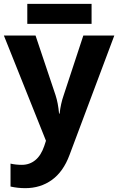

<svg xmlns="http://www.w3.org/2000/svg" viewBox="-20 -729 609 989"><path d="M120.6 -709H451.7V-606H120.6ZM0 -545.9H163.1L266.1 -238.8Q279.3 -198.7 284.2 -144H287.1Q292.5 -194.3 308.1 -238.8L409.2 -545.9H568.8L337.9 69.8Q306.2 155.3 247.3 197.8Q188.5 240.2 109.9 240.2Q71.3 240.2 34.2 231.9V113.8Q61 120.1 92.8 120.1Q132.3 120.1 161.9 95.9Q191.4 71.8 208 22.9L216.8 -3.9Z"/></svg>

Font: Zoram GWebM
Style: Bold
Weight: 700
Foundry: Ascender Corporation
Version: Version 1.000